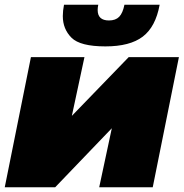

<svg xmlns="http://www.w3.org/2000/svg" viewBox="-22 -787 772 807"><path d="M108 -547H333L280 -300L519 -547H730L620 0H395L448 -248L210 0H-2ZM421 -592Q315 -592 278.5 -628.5Q242 -665 242 -719.5Q242 -741.5 247 -767H391Q388.5 -755 388.5 -745Q388.5 -701 436 -701Q464 -701 479 -716.5Q494 -732 501 -767H649Q632 -674 578 -633Q524 -592 421 -592Z"/></svg>

Font: Argentum Sans Black
Style: Italic
Weight: 900
Italic angle: -11°
Designer: Julieta Ulanovsky (font), Cristiano Sobral (main changes and remaster)
Foundry: Julieta Ulanovsky (font), Cristiano Sobral (main changes and remaster)
Version: Version 2.007;June 15, 2022;FontCreator 14.0.0.2814 64-bit; 